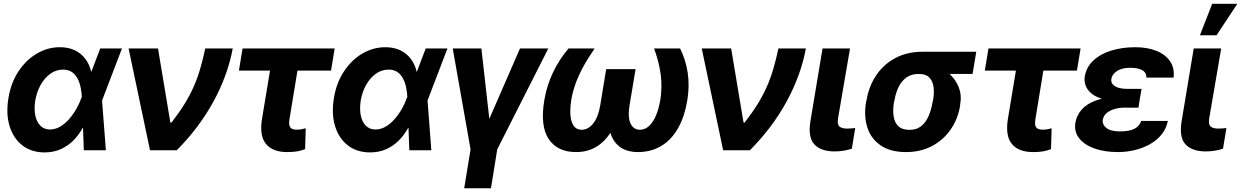

<svg xmlns="http://www.w3.org/2000/svg" viewBox="-20 -806 6658 1030"><path d="M218.3 11.7Q147.9 11.2 99.6 -26.4Q51.3 -64 31.2 -129.9Q11.2 -195.8 25.4 -280.8Q38.6 -361.8 79.1 -423.1Q119.6 -484.4 177.7 -518.6Q235.8 -552.7 300.8 -552.7Q347.2 -552.7 381.6 -536.1Q416 -519.5 438.2 -489.7Q460.4 -460 469.2 -420.9L515.6 -424.3L527.3 -269.5L547.9 0H429.7L419.4 -283.2Q418 -308.6 413.1 -334.5Q408.2 -360.4 397 -382.6Q385.7 -404.8 366.9 -418.7Q348.1 -432.6 318.8 -432.6Q281.2 -432.6 250.5 -410.6Q219.7 -388.7 198.5 -351.3Q177.2 -314 168.9 -265.6Q162.1 -220.7 169.4 -186Q176.8 -151.4 196.5 -131.6Q216.3 -111.8 247.1 -111.3Q277.3 -111.3 303.7 -127.2Q330.1 -143.1 351.8 -168.2Q373.5 -193.4 389.6 -221.9Q405.8 -250.5 415 -276.4L517.6 -545.9H634.3L529.3 -271.5L466.8 -124L423.3 -119.6Q402.3 -81.1 372.6 -51.5Q342.8 -22 304.4 -5.1Q266.1 11.7 218.3 11.7Z M784.7 0 669.9 -545.9H827.6L894 -148.4H899.9Q940.9 -201.2 969.7 -247.8Q998.5 -294.4 1018.8 -340.3Q1039.1 -386.2 1053.7 -436.3Q1068.4 -486.3 1081.1 -545.9H1228.5Q1201.7 -401.4 1124.8 -260.7Q1047.9 -120.1 928.2 0Z M1775.4 -545.9 1755.9 -427.2H1261.7L1281.2 -545.9ZM1448.2 -545.9H1595.2L1532.7 -165Q1529.3 -144 1533 -132.1Q1536.6 -120.1 1546.1 -115.2Q1555.7 -110.4 1570.3 -110.4Q1586.9 -110.4 1597.4 -112.5Q1607.9 -114.7 1620.1 -117.7L1616.7 -5.9Q1593.3 3.4 1571 6.6Q1548.8 9.8 1520 9.8Q1442.9 9.8 1407 -33.7Q1371.1 -77.1 1385.3 -166.5Z M1964.4 11.7Q1894 11.2 1845.7 -26.4Q1797.4 -64 1777.3 -129.9Q1757.3 -195.8 1771.5 -280.8Q1784.7 -361.8 1825.2 -423.1Q1865.7 -484.4 1923.8 -518.6Q1981.9 -552.7 2046.9 -552.7Q2093.3 -552.7 2127.7 -536.1Q2162.1 -519.5 2184.3 -489.7Q2206.5 -460 2215.3 -420.9L2261.7 -424.3L2273.4 -269.5L2293.9 0H2175.8L2165.5 -283.2Q2164.1 -308.6 2159.2 -334.5Q2154.3 -360.4 2143.1 -382.6Q2131.8 -404.8 2113 -418.7Q2094.2 -432.6 2064.9 -432.6Q2027.3 -432.6 1996.6 -410.6Q1965.8 -388.7 1944.6 -351.3Q1923.3 -314 1915 -265.6Q1908.2 -220.7 1915.5 -186Q1922.9 -151.4 1942.6 -131.6Q1962.4 -111.8 1993.2 -111.3Q2023.4 -111.3 2049.8 -127.2Q2076.2 -143.1 2097.9 -168.2Q2119.6 -193.4 2135.7 -221.9Q2151.9 -250.5 2161.1 -276.4L2263.7 -545.9H2380.4L2275.4 -271.5L2212.9 -124L2169.4 -119.6Q2148.4 -81.1 2118.7 -51.5Q2088.9 -22 2050.5 -5.1Q2012.2 11.7 1964.4 11.7Z M2408.7 -545.9H2562.5L2605 -168.5L2769.5 -545.9H2921.4L2647.5 -4.9L2613.8 204.1H2470.2L2504.4 -4.9Z M3029.8 -545.9H3169.9Q3132.8 -492.2 3107.4 -445.1Q3082 -397.9 3066.9 -355.2Q3051.8 -312.5 3044.9 -271.5Q3032.7 -196.3 3046.9 -153.1Q3061 -109.9 3100.6 -109.9Q3135.3 -109.9 3162.4 -143.8Q3189.5 -177.7 3200.2 -242.2L3231.9 -435.1H3342.8L3313 -256.8Q3299.8 -176.3 3267.8 -116.2Q3235.8 -56.2 3186.5 -23.2Q3137.2 9.8 3070.3 9.8Q2970.2 9.8 2923.3 -60.5Q2876.5 -130.9 2900.4 -271Q2913.1 -346.2 2946 -416Q2979 -485.8 3029.8 -545.9ZM3488.8 -545.9H3628.4Q3658.7 -485.8 3669.2 -416Q3679.7 -346.2 3667.5 -271Q3652.3 -177.7 3615.7 -115.2Q3579.1 -52.7 3524.9 -21.5Q3470.7 9.8 3403.3 9.8Q3336.9 9.8 3298.6 -23.2Q3260.3 -56.2 3248.5 -116.2Q3236.8 -176.3 3250 -256.8L3279.3 -435.1H3389.6L3357.4 -242.2Q3346.7 -177.7 3362.5 -143.8Q3378.4 -109.9 3413.1 -109.9Q3439.5 -109.9 3461.2 -129.4Q3482.9 -148.9 3498.5 -185.1Q3514.2 -221.2 3522.5 -271.5Q3528.8 -312.5 3528.1 -355.2Q3527.3 -397.9 3517.8 -445.1Q3508.3 -492.2 3488.8 -545.9Z M3859.4 0 3744.6 -545.9H3902.3L3968.8 -148.4H3974.6Q4015.6 -201.2 4044.4 -247.8Q4073.2 -294.4 4093.5 -340.3Q4113.8 -386.2 4128.4 -436.3Q4143.1 -486.3 4155.8 -545.9H4303.2Q4276.4 -401.4 4199.5 -260.7Q4122.6 -120.1 4002.9 0Z M4392.6 -545.9H4540L4475.6 -170.4Q4470.7 -138.2 4483.4 -127.2Q4496.1 -116.2 4524.4 -116.2Q4538.1 -116.2 4548.6 -117.2Q4559.1 -118.2 4567.9 -119.1L4549.8 -8.3Q4529.8 -1.5 4506.1 2.4Q4482.4 6.3 4457 6.3Q4385.3 6.3 4349.6 -30.5Q4314 -67.4 4327.1 -152.8Z M4626 -258.8 4628.9 -269.5Q4641.1 -343.3 4680.4 -401.9Q4719.7 -460.4 4782.7 -494.4Q4845.7 -528.3 4928.2 -528.3Q4938.5 -522 4946.3 -505.9Q4954.1 -489.7 4968.5 -472.9Q4982.9 -456.1 5011.7 -446.3Q5048.3 -434.1 5078.6 -404.8Q5108.9 -375.5 5124.3 -335.2Q5139.6 -294.9 5131.3 -249L5130.4 -238.3Q5119.1 -168.5 5080.6 -112.3Q5042 -56.2 4981 -23.2Q4919.9 9.8 4840.3 9.8Q4757.3 9.8 4705.3 -25.4Q4653.3 -60.5 4633.3 -121.3Q4613.3 -182.1 4626 -258.8ZM4778.8 -269.5 4775.9 -258.8Q4769 -217.3 4773.7 -183.3Q4778.3 -149.4 4798.8 -129.4Q4819.3 -109.4 4859.9 -109.4Q4897 -109.4 4921.9 -129.4Q4946.8 -149.4 4961.4 -183.3Q4976.1 -217.3 4982.9 -258.8L4985.8 -269.5Q4992.2 -307.6 4988 -339.4Q4983.9 -371.1 4965.1 -390.4Q4946.3 -409.7 4909.2 -409.2Q4869.6 -409.7 4842.8 -390.4Q4815.9 -371.1 4800.5 -339.4Q4785.2 -307.6 4778.8 -269.5ZM5217.3 -528.3 5197.3 -409.2H4909.2L4928.2 -528.3Z M5776.9 -545.9 5757.3 -427.2H5263.2L5282.7 -545.9ZM5449.7 -545.9H5596.7L5534.2 -165Q5530.8 -144 5534.4 -132.1Q5538.1 -120.1 5547.6 -115.2Q5557.1 -110.4 5571.8 -110.4Q5588.4 -110.4 5598.9 -112.5Q5609.4 -114.7 5621.6 -117.7L5618.2 -5.9Q5594.7 3.4 5572.5 6.6Q5550.3 9.8 5521.5 9.8Q5444.3 9.8 5408.4 -33.7Q5372.6 -77.1 5386.7 -166.5Z M5986.8 -286.1H6096.2L6087.4 -228.5H6010.3Q5983.9 -228.5 5959 -221.2Q5934.1 -213.9 5917 -199.7Q5899.9 -185.5 5896 -163.6Q5892.1 -138.2 5915.3 -119.6Q5938.5 -101.1 5987.8 -101.1Q6038.6 -101.1 6065.7 -115.2Q6092.8 -129.4 6102.1 -157.2H6245.1Q6236.8 -116.2 6211.7 -85Q6186.5 -53.7 6149.4 -32.7Q6112.3 -11.7 6068.1 -1Q6023.9 9.8 5977.1 9.8Q5905.3 9.8 5851.1 -9.5Q5796.9 -28.8 5769 -64.5Q5741.2 -100.1 5749 -148.4Q5755.9 -187.5 5783.2 -218.5Q5810.5 -249.5 5861.1 -267.8Q5911.6 -286.1 5986.8 -286.1ZM6092.8 -264.6H5982.9Q5930.7 -264.6 5893.6 -275.6Q5856.4 -286.6 5834.5 -305.2Q5812.5 -323.7 5804 -347.2Q5795.4 -370.6 5799.3 -395Q5807.6 -445.8 5845 -481Q5882.3 -516.1 5940.7 -534.4Q5999 -552.7 6070.3 -552.7Q6134.8 -552.7 6183.1 -533.4Q6231.4 -514.2 6256.6 -477.8Q6281.7 -441.4 6275.9 -389.6H6129.9Q6130.9 -417 6107.4 -429.7Q6084 -442.4 6043.9 -442.4Q5998.5 -442.4 5972.4 -425Q5946.3 -407.7 5941.9 -383.3Q5938 -358.9 5960.2 -344.2Q5982.4 -329.6 6026.9 -329.1H6104Z M6383.8 -545.9H6531.2L6466.8 -170.4Q6461.9 -138.2 6474.6 -127.2Q6487.3 -116.2 6515.6 -116.2Q6529.3 -116.2 6539.8 -117.2Q6550.3 -118.2 6559.1 -119.1L6541 -8.3Q6521 -1.5 6497.3 2.4Q6473.6 6.3 6448.2 6.3Q6376.5 6.3 6340.8 -30.5Q6305.2 -67.4 6318.4 -152.8ZM6417 -616.7 6482.9 -785.6H6617.7L6506.3 -616.7Z"/></svg>

Font: Inter Tight
Style: Bold Italic
Weight: 700
Italic angle: -9.39999°
Designer: Rasmus Andersson
Foundry: rsms
Version: Version 3.004